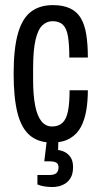

<svg xmlns="http://www.w3.org/2000/svg" viewBox="-20 -559 407 769"><path d="M187.6 12Q132.7 12 98.7 -17.5Q64.8 -47 49.7 -108Q34.6 -169 34.6 -263Q34.6 -363.8 51.7 -424.4Q68.8 -484.9 103.7 -511.7Q138.7 -538.5 191.6 -538.5Q232.3 -538.5 259.8 -525.8Q287.3 -513.1 303 -487.6Q318.7 -462.1 325.3 -422.2Q331.9 -382.4 331.9 -328.6H257.6Q257.6 -380.2 252.4 -412.4Q247.3 -444.5 232.5 -459.3Q217.8 -474.1 190.6 -474.1Q167.5 -474.1 149.8 -457.6Q132.2 -441.2 122.4 -399.8Q112.6 -358.5 112.6 -283.1V-240Q112.6 -178.5 120.7 -136.6Q128.9 -94.6 145.8 -73.5Q162.7 -52.4 188.6 -52.4Q215.2 -52.4 230.8 -67.6Q246.3 -82.8 252.5 -114.9Q258.7 -147 258.7 -197.4H331.9Q331.9 -155.8 325.8 -118.2Q319.6 -80.6 304.4 -51.2Q289.1 -21.8 260.4 -4.9Q231.7 12 187.6 12ZM190.8 190.1Q173.1 190.1 157.6 187.6Q142 185 129.9 179.9V141.9H177.4Q197.3 141.9 205.8 134.3Q214.4 126.6 214.4 111.6Q214.4 96.6 204.7 91.9Q195 87.2 179.4 87.2H157.4L170 -18.6H214.3L212.7 41.6Q225.1 43.1 238.8 49.7Q252.5 56.2 262.6 70.8Q272.6 85.4 272.6 110.1Q272.6 135.7 263.9 151.6Q255.1 167.4 242 175.7Q229 184 215.2 187.1Q201.4 190.1 190.8 190.1Z"/></svg>

Font: Archivo SemiBold ExtraCondensed
Style: Regular
Weight: 600
Width: 2
Version: Version 2.001